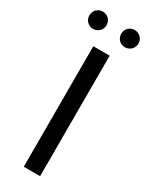

<svg xmlns="http://www.w3.org/2000/svg" viewBox="-225 -921 759 966"><g transform="rotate(30 154.0 -437.5)"><path d="M202 0V-700H107V0ZM247 -775C274 -775 297 -796 297 -825C297 -854 274 -875 247 -875C219 -875 197 -854 197 -825C197 -796 219 -775 247 -775ZM62 -775C89 -775 112 -796 112 -825C112 -854 89 -875 62 -875C34 -875 12 -854 12 -825C12 -796 34 -775 62 -775Z"/></g></svg>

Font: Montserrat-Alt1 Med
Style: Regular
Weight: 500
Designer: Differentunic
Foundry: Differentunic
Version: Version 7.222